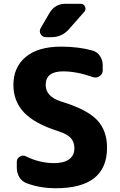

<svg xmlns="http://www.w3.org/2000/svg" viewBox="-20 -987 638 1017"><path d="M289 -292Q163 -332 107 -391.5Q51 -451 51 -537Q51 -631 116.5 -685.5Q182 -740 304 -740Q396 -740 471 -719Q495 -712 509.5 -690.5Q524 -669 524 -643V-614Q524 -594 507 -583Q490 -572 471 -579Q386 -609 314 -609Q222 -609 222 -537Q222 -476 302 -450Q440 -408 493.5 -352Q547 -296 547 -205Q547 10 276 10Q190 10 120 -17Q96 -26 82.5 -48.5Q69 -71 69 -98V-130Q69 -148 85 -157.5Q101 -167 117 -159Q190 -123 266 -123Q319 -123 346.5 -143.5Q374 -164 374 -202Q374 -235 355 -256Q336 -277 289 -292ZM327 -967H407Q424 -967 430.5 -951.5Q437 -936 426 -924L345 -832Q308 -790 251 -790H224Q205 -790 195.5 -806Q186 -822 196 -839L242 -918Q271 -967 327 -967Z"/></svg>

Font: Rounded Mplus 1c ExtraBold
Style: Regular
Weight: 800
Version: Version 1.059.20150529